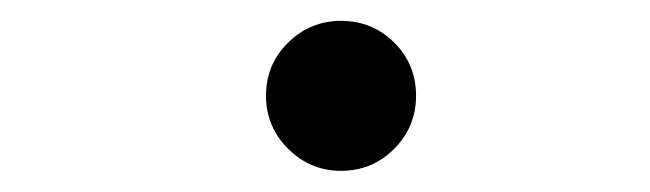

<svg xmlns="http://www.w3.org/2000/svg" viewBox="-20 -439 626 185"><path d="M308.6 -274.4Q278.8 -274.4 257.6 -295.7Q236.3 -316.9 236.3 -346.7Q236.3 -377 257.6 -397.9Q278.8 -418.9 308.6 -418.9Q338.9 -418.9 359.9 -397.9Q380.9 -377 380.9 -346.7Q380.9 -316.9 359.9 -295.7Q338.9 -274.4 308.6 -274.4Z"/></svg>

Font: Cascadia Mono
Style: Italic
Weight: 400
Italic angle: -10°
Monospace: yes
Designer: Aaron Bell
Foundry: Saja Typeworks
Version: Version 2404.023; ttfautohint (v1.8.4)